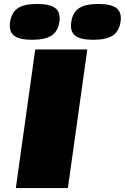

<svg xmlns="http://www.w3.org/2000/svg" viewBox="-20 -950 630 970"><path d="M158 -700H421L323 0H60ZM280 -839Q273 -792 240.5 -770.5Q208 -749 142 -749Q77 -749 50.5 -770.5Q24 -792 31 -839Q38 -887 70 -908.5Q102 -930 167.5 -930Q233 -930 260 -908.5Q287 -887 280 -839ZM589 -839Q582 -792 549.5 -770.5Q517 -749 451 -749Q386 -749 359.5 -770.5Q333 -792 340 -839Q347 -887 379 -908.5Q411 -930 476.5 -930Q542 -930 569 -908.5Q596 -887 589 -839Z"/></svg>

Font: Fivo Sans Modern ExtBlk
Style: Regular
Weight: 900
Designer: Alexander Slobzheninov
Foundry: Alexander Slobzheninov
Version: 1.0